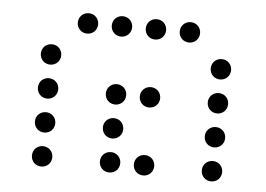

<svg xmlns="http://www.w3.org/2000/svg" viewBox="-40 -531 781 563"><g transform="rotate(5 350.0 -250.0)"><path d="M200 -420C217 -420 230 -433 230 -450C230 -467 217 -480 200 -480C183 -480 170 -467 170 -450C170 -433 183 -420 200 -420ZM300 -420C317 -420 330 -433 330 -450C330 -467 317 -480 300 -480C283 -480 270 -467 270 -450C270 -433 283 -420 300 -420ZM400 -420C417 -420 430 -433 430 -450C430 -467 417 -480 400 -480C383 -480 370 -467 370 -450C370 -433 383 -420 400 -420ZM500 -420C517 -420 530 -433 530 -450C530 -467 517 -480 500 -480C483 -480 470 -467 470 -450C470 -433 483 -420 500 -420ZM100 -320C117 -320 130 -333 130 -350C130 -367 117 -380 100 -380C83 -380 70 -367 70 -350C70 -333 83 -320 100 -320ZM600 -320C617 -320 630 -333 630 -350C630 -367 617 -380 600 -380C583 -380 570 -367 570 -350C570 -333 583 -320 600 -320ZM100 -220C117 -220 130 -233 130 -250C130 -267 117 -280 100 -280C83 -280 70 -267 70 -250C70 -233 83 -220 100 -220ZM300 -220C317 -220 330 -233 330 -250C330 -267 317 -280 300 -280C283 -280 270 -267 270 -250C270 -233 283 -220 300 -220ZM400 -220C417 -220 430 -233 430 -250C430 -267 417 -280 400 -280C383 -280 370 -267 370 -250C370 -233 383 -220 400 -220ZM600 -220C617 -220 630 -233 630 -250C630 -267 617 -280 600 -280C583 -280 570 -267 570 -250C570 -233 583 -220 600 -220ZM100 -120C117 -120 130 -133 130 -150C130 -167 117 -180 100 -180C83 -180 70 -167 70 -150C70 -133 83 -120 100 -120ZM300 -120C317 -120 330 -133 330 -150C330 -167 317 -180 300 -180C283 -180 270 -167 270 -150C270 -133 283 -120 300 -120ZM600 -120C617 -120 630 -133 630 -150C630 -167 617 -180 600 -180C583 -180 570 -167 570 -150C570 -133 583 -120 600 -120ZM100 -20C117 -20 130 -33 130 -50C130 -67 117 -80 100 -80C83 -80 70 -67 70 -50C70 -33 83 -20 100 -20ZM300 -20C317 -20 330 -33 330 -50C330 -67 317 -80 300 -80C283 -80 270 -67 270 -50C270 -33 283 -20 300 -20ZM400 -20C417 -20 430 -33 430 -50C430 -67 417 -80 400 -80C383 -80 370 -67 370 -50C370 -33 383 -20 400 -20ZM600 -20C617 -20 630 -33 630 -50C630 -67 617 -80 600 -80C583 -80 570 -67 570 -50C570 -33 583 -20 600 -20Z"/></g></svg>

Font: TINY 5x3 60
Style: Regular
Weight: 150
Designer: Jack Halten Fahnestock
Foundry: Velvetyne Type Foundry
Version: Version 1.002;hotconv 1.0.109;makeotfexe 2.5.65596